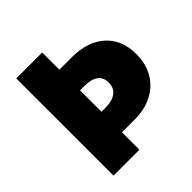

<svg xmlns="http://www.w3.org/2000/svg" viewBox="-214 -988 1152 1152"><g transform="rotate(-45 362.0 -412.5)"><path d="M98 0H318V-148H424Q511 -148 575.5 -181.5Q640 -215 675.5 -276Q711 -337 711 -419Q711 -540 634.2 -609.5Q557.5 -679 424 -679H318V-825H98ZM318 -322V-504H352Q473 -504 473 -415Q473 -370 441.2 -346Q409.5 -322 352 -322Z"/></g></svg>

Font: Spartan Black
Style: Regular
Weight: 900
Designer: Matt Bailey, Mirko Velimirovic
Foundry: Matt Bailey
Version: Version 1.003; ttfautohint (v1.8.3)